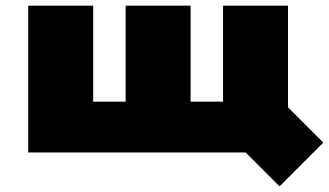

<svg xmlns="http://www.w3.org/2000/svg" viewBox="-20 -540 1165 680"><path d="M1000 -160 1125 -35 970 120 850 0H80V-520H310V-180H425V-520H655V-180H770V-520H1000Z"/></svg>

Font: Imperial One
Style: Regular
Weight: 400
Designer: Jovanny Lemonad
Foundry: Jovanny Lemonad
Version: Version 1.000